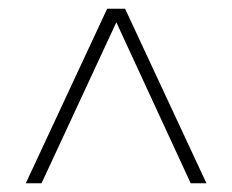

<svg xmlns="http://www.w3.org/2000/svg" viewBox="-20 -548 531 439"><path d="M452 -129H416L246 -497L75 -129H39L225 -528H266Z"/></svg>

Font: Alexandria ExtraLight
Style: Regular
Weight: 250
Designer: Mohamed Gaber
Foundry: Kief Type Foundry
Version: Version 5.100